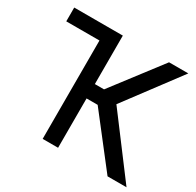

<svg xmlns="http://www.w3.org/2000/svg" viewBox="-158 -918 1120 1096"><g transform="rotate(30 401.5 -369.5)"><path d="M677.7 0 424.8 -325.2H351.6V0H250V-648.4H31.2V-739.3H351.6V-419.9H412.1L656.2 -739.3H783.2L515.6 -381.8L802.7 0Z"/></g></svg>

Font: RobotoJAA
Style: Medium
Weight: 500
Version: Version 2.05; 2016-11-05